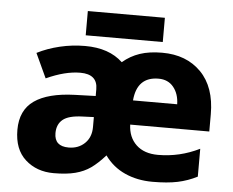

<svg xmlns="http://www.w3.org/2000/svg" viewBox="-51 -774 1026 844"><g transform="rotate(5 461.5 -351.5)"><path d="M881 -308V-232H532Q534 -176 569 -143Q604 -110 665 -110Q761 -110 848 -153V-30Q807 -9 762 0.5Q717 10 651 10Q584 10 529.5 -14.5Q475 -39 440 -88Q407 -51 378 -30.5Q349 -10 310.5 0Q272 10 215 10Q140 10 90 -35Q40 -80 40 -166Q40 -253 100 -295Q160 -337 278 -341L370 -344V-374Q370 -440 294 -440Q227 -440 144 -402L94 -510Q139 -533 193.5 -546Q248 -559 305 -559Q411 -559 471 -502Q505 -531 546.5 -545Q588 -559 645 -559Q752 -559 816.5 -493.5Q881 -428 881 -308ZM535 -339H730Q729 -385 705 -414.5Q681 -444 639 -444Q544 -444 535 -339ZM320 -249Q259 -247 233.5 -226Q208 -205 208 -166Q208 -108 271 -108Q314 -108 342 -135Q370 -162 370 -207V-251ZM643 -606H303V-713H643Z"/></g></svg>

Font: Noto Sans UI ExtraBold
Style: Regular
Weight: 800
Designer: Monotype Design Team
Foundry: Monotype Imaging Inc.
Version: Version 1.001